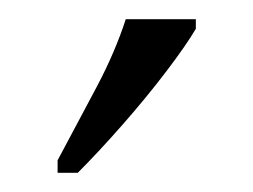

<svg xmlns="http://www.w3.org/2000/svg" viewBox="-20 -786 264 200"><path d="M40 -619Q62 -660 81 -696Q100 -732 111 -766H184V-756Q174 -739 153.5 -712Q133 -685 108 -656.5Q83 -628 61 -606H40Z"/></svg>

Font: Noto Serif Ethiopic ExtraCondensed Light
Style: Regular
Weight: 300
Width: 2
Designer: Monotype Design Team
Foundry: Monotype Imaging Inc.
Version: Version 2.102; ttfautohint (v1.8.4.7-5d5b)